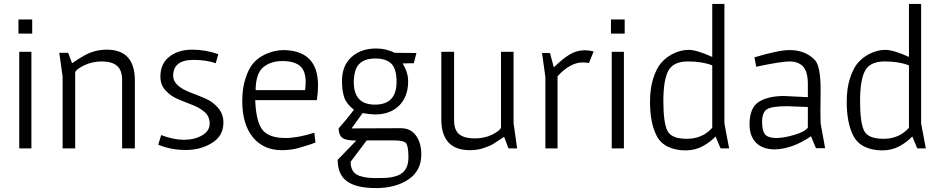

<svg xmlns="http://www.w3.org/2000/svg" viewBox="-20 -756 4794 978"><path d="M78 -492H140V0H78ZM74 -657H144V-585H74Z M667 0H602V-352Q601 -401 574.5 -422Q548 -443 499.5 -443Q451 -443 410.5 -424Q370 -405 363 -388V0H299V-365L282 -487H325L328 -485L347 -434Q382 -458 404 -470Q459 -503 524 -503Q664 -503 667 -352Z M801 -68Q863 -44 917 -44Q971 -44 1009.5 -66.5Q1048 -89 1048 -126Q1048 -163 1022 -185.5Q996 -208 959 -222Q922 -236 885.5 -251.5Q849 -267 823 -295.5Q797 -324 797 -366Q797 -432 843 -467.5Q889 -503 958.5 -503Q1028 -503 1092 -480L1079 -434Q1029 -451 966 -451Q862 -451 862 -370Q862 -318 952 -284Q990 -270 1027.5 -253.5Q1065 -237 1091.5 -206Q1118 -175 1118 -131Q1118 -64 1060 -28Q1002 8 926 8Q850 8 786 -19Z M1600 -321Q1600 -285 1594 -246H1280Q1284 -136 1317 -94.5Q1350 -53 1434 -53Q1497 -53 1581 -80L1587 -30Q1564 -21 1551.5 -17.5Q1539 -14 1525 -9.5Q1511 -5 1504 -3Q1497 -1 1484 2Q1471 5 1462 6Q1435 9 1416 9Q1322 9 1268 -57Q1214 -123 1214 -241Q1214 -306 1230 -355.5Q1246 -405 1268 -431.5Q1290 -458 1321 -474Q1367 -499 1421 -501Q1600 -500 1600 -321ZM1537 -337Q1537 -397 1507 -421Q1477 -445 1418 -445Q1359 -445 1321 -413.5Q1283 -382 1282 -297H1534Q1537 -320 1537 -337Z M2059 -342Q2059 -264 2013.5 -218.5Q1968 -173 1890 -173Q1866 -173 1827 -180L1771 -102L2022 -103Q2072 -103 2099 -65.5Q2126 -28 2126 31Q2126 114 2060.5 158Q1995 202 1895 202Q1795 202 1747.5 167.5Q1700 133 1700 58L1795 -40Q1740 -40 1722.5 -55Q1705 -70 1705 -102Q1746 -148 1783 -197Q1746 -225 1734 -258.5Q1722 -292 1722 -344Q1722 -421 1770 -465Q1818 -509 1896 -509Q1948 -509 1990 -487L2101 -486L2088 -434L2031 -433Q2059 -387 2059 -342ZM2030 124Q2061 99 2060.5 42.5Q2060 -14 2047.5 -27.5Q2035 -41 1983 -41H1848L1766 68Q1766 123 1809 139Q1842 151 1889 151Q1936 151 1955 149.5Q1974 148 1995.5 141.5Q2017 135 2030 124ZM1890 -223Q2000 -223 2000 -339Q2000 -405 1973.5 -431.5Q1947 -458 1892 -458Q1837 -458 1810 -430.5Q1783 -403 1782 -338Q1782 -223 1890 -223Z M2228 -492H2293V-141Q2294 -91 2320.5 -71Q2347 -51 2397.5 -51Q2448 -51 2486.5 -70Q2525 -89 2532 -106V-492H2596V-129L2614 0H2572L2569 -3L2548 -59Q2509 -33 2492 -22.5Q2475 -12 2442.5 -1.5Q2410 9 2374 9Q2231 9 2228 -142Z M2960 -500Q2980 -500 3004 -494L2980 -435Q2964 -438 2948 -438Q2885 -438 2820 -368V0H2758V-364L2741 -486H2779L2782 -484L2801 -413Q2845 -456 2881 -478Q2917 -500 2960 -500Z M3096 -492H3158V0H3096ZM3092 -657H3162V-585H3092Z M3325 -64Q3291 -129 3291 -238Q3291 -307 3308 -358.5Q3325 -410 3348.5 -436.5Q3372 -463 3402 -479Q3445 -502 3487 -502Q3529 -502 3608 -466V-736H3670V-127L3694 0H3653L3649 -3L3625 -61Q3599 -33 3560 -11.5Q3521 10 3471 10Q3421 10 3382.5 -8.5Q3344 -27 3325 -64ZM3608 -105V-423Q3558 -443 3484 -443Q3410 -443 3384.5 -396Q3359 -349 3359 -241Q3359 -133 3379 -91Q3399 -49 3478.5 -49Q3558 -49 3608 -105Z M4160 -299 4159 -180Q4159 -152 4160 -128L4182 -6L4183 -1H4139L4135 -4L4111 -62Q4018 2 3928 5Q3865 5 3831.5 -28.5Q3798 -62 3798 -123Q3798 -207 3845 -237Q3892 -267 3974 -267Q3984 -267 4095 -261V-326Q4095 -392 4070.5 -417.5Q4046 -443 4002 -443Q3958 -443 3832 -416L3823 -464Q3947 -501 4001 -501Q4083 -501 4131 -450Q4160 -419 4160 -299ZM4095 -211 3990 -215Q3910 -215 3886 -199Q3862 -183 3862 -135.5Q3862 -88 3878 -70.5Q3894 -53 3933.5 -53Q3973 -53 4026.5 -69Q4080 -85 4095 -106Z M4327 -64Q4293 -129 4293 -238Q4293 -307 4310 -358.5Q4327 -410 4350.5 -436.5Q4374 -463 4404 -479Q4447 -502 4489 -502Q4531 -502 4610 -466V-736H4672V-127L4696 0H4655L4651 -3L4627 -61Q4601 -33 4562 -11.5Q4523 10 4473 10Q4423 10 4384.5 -8.5Q4346 -27 4327 -64ZM4610 -105V-423Q4560 -443 4486 -443Q4412 -443 4386.5 -396Q4361 -349 4361 -241Q4361 -133 4381 -91Q4401 -49 4480.5 -49Q4560 -49 4610 -105Z"/></svg>

Font: Gafata
Style: Regular
Weight: 400
Designer: Lautaro Hourcade
Foundry: Lautaro Hourcade
Version: Version 4.002; ttfautohint (v0.94.20-1c74) -l 7 -r 28 -G 0 -